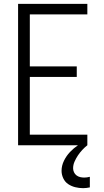

<svg xmlns="http://www.w3.org/2000/svg" viewBox="-20 -755 540 998"><path d="M74 0V-735H434V-680H135V-410H379V-355H135V-55H434V0ZM412 223Q391 223 371 218Q351 213 334.5 202Q318 191 309 172Q300 153 300 133Q300 106 312.5 80.5Q325 55 344 35Q363 15 386 -0.5Q409 -16 434 -28V0Q420 11 407.5 24.5Q395 38 385 53Q375 68 367.5 85Q360 102 360 120Q360 130 364.5 140Q369 150 377.5 156.5Q386 163 396.5 165.5Q407 168 418 168Q425 168 432 167Q439 166 447 164V219Q438 221 429 222Q420 223 412 223Z"/></svg>

Font: Iosevka Curly Light
Style: Regular
Weight: 300
Monospace: yes
Designer: Belleve Invis
Foundry: Belleve Invis
Version: Version 22.1.2; ttfautohint (v1.8.4)